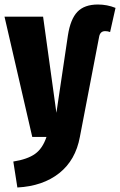

<svg xmlns="http://www.w3.org/2000/svg" viewBox="-30 -607 532 851"><path d="M29 109Q92 99 125.5 75Q159 51 176 0H113L-10 -533H161L220 -107L271 -450Q282 -522 313 -554.5Q344 -587 404 -587Q445 -587 482 -572L458 -465Q448 -469 436 -469Q413 -469 409 -442L324 0Q305 103 232.5 160.5Q160 218 47 224Z"/></svg>

Font: Fira Sans Compressed ExtraBold
Style: Regular
Weight: 800
Width: 1
Designer: bBox Type GmbH & Carrois Corporate GbR & Edenspiekermann AG
Foundry: bBox Type GmbH & Carrois Corporate GbR & Edenspiekermann AG
Version: Version 4.301